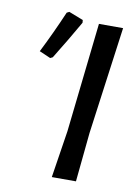

<svg xmlns="http://www.w3.org/2000/svg" viewBox="-78 -722 559 775"><g transform="rotate(10 201.5 -334.5)"><path d="M133 -664 143 -669 202 -646 203 -635Q161 -561 109 -477L99 -472L53 -492Q94 -573 133 -664ZM368 -642 308 -201 288 0H189L219 -193L269 -642Z"/></g></svg>

Font: Alegreya Sans SC Medium
Style: Italic
Weight: 500
Italic angle: -7°
Designer: Juan Pablo del Peral
Foundry: Huerta Tipografica
Version: Version 2.007